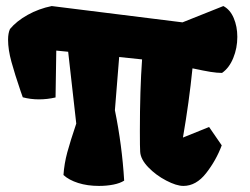

<svg xmlns="http://www.w3.org/2000/svg" viewBox="-20 -608 830 638"><path d="M768.6 -485.4Q768.6 -448.2 755.1 -415.3Q741.7 -382.3 717.8 -365.7Q701.7 -365.7 679.9 -369.1Q658.2 -372.6 619.6 -380.9Q608.4 -269.5 587.9 -150.9L674.8 -186L716.8 -125Q698.2 -75.2 665 -32.7Q631.8 9.8 589.4 9.8Q566.4 9.8 532.2 -8.1Q498 -25.9 472.7 -52.2Q447.3 -78.6 445.8 -103.5Q444.8 -116.2 444.8 -173.3Q444.8 -308.1 452.1 -410.6L376 -418.5L361.8 -241.7Q385.7 -124.5 392.6 -7.8Q378.9 1 356.7 5.4Q334.5 9.8 309.1 9.8Q270.5 9.8 239.7 0Q209 -9.8 190.9 -26.4Q193.4 -64 203.6 -101.8Q213.9 -139.6 233.4 -197.3L206.5 -436L167 -439.9L164.6 -284.2Q137.2 -277.8 109.4 -277.8Q81.5 -277.8 55.7 -284.7L48.3 -305.7Q29.3 -361.3 18.1 -402.1Q6.8 -442.9 6.8 -476.1Q6.8 -497.6 13.2 -511.7Q35.2 -538.1 72 -558.6Q108.9 -579.1 151.9 -587.9L586.4 -533.7L722.2 -587.9Q744.6 -576.2 756.6 -548.1Q768.6 -520 768.6 -485.4Z"/></svg>

Font: Fruktur
Style: Regular
Weight: 400
Designer: Viktoriya Grabowska
Foundry: Viktoriya Grabowska
Version: Version 1.004; ttfautohint (v1.4.1)